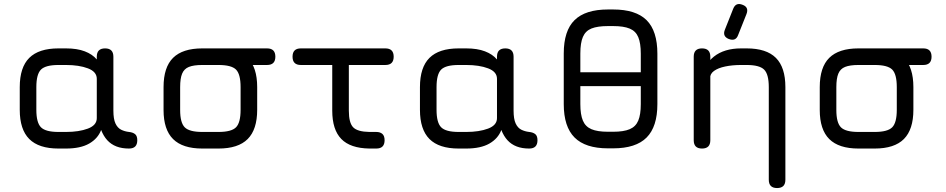

<svg xmlns="http://www.w3.org/2000/svg" viewBox="-20 -752 4789 972"><path d="M80 -196V-311Q80 -411 128.2 -459Q176.5 -507 276 -507H314Q370.5 -507 409 -492.2Q447.5 -477.5 470 -451V-465Q470 -507 512 -507Q554 -507 554 -465V-192Q554 -149.5 564.5 -127Q575 -104.5 593 -95.5Q611 -86.5 633 -84Q652.5 -82 663.8 -73Q675 -64 675 -42Q675 0 633 0Q597 0 569.8 -10.5Q542.5 -21 523.2 -42Q504 -63 492 -94Q475.5 -50.5 431.5 -25.2Q387.5 0 314 0H276Q176.5 0 128.2 -48.2Q80 -96.5 80 -196ZM164 -196Q164 -131 187.5 -107.5Q211 -84 276 -84H314Q380 -84 425 -101Q470 -118 470 -154V-353Q470 -389 425 -406Q380 -423 314 -423H276Q211 -423 187.5 -399.8Q164 -376.5 164 -311Z M1004 -423Q962 -423 962 -465Q962 -507 1004 -507H1332Q1374 -507 1374 -465Q1374 -423 1332 -423ZM1004 0Q904.5 0 856.2 -48Q808 -96 808 -195V-311Q808 -411.5 856.2 -459.2Q904.5 -507 1004 -507H1086Q1186 -507 1234 -459Q1282 -411 1282 -311V-196Q1282 -96.5 1234 -48.2Q1186 0 1086 0ZM892 -195Q892 -130.5 915.5 -107.2Q939 -84 1004 -84H1086Q1151.5 -84 1174.8 -107.5Q1198 -131 1198 -196V-311Q1198 -376.5 1174.8 -399.8Q1151.5 -423 1086 -423H1004Q960.5 -423 936.2 -413.2Q912 -403.5 902 -379.2Q892 -355 892 -311Z M1885 0Q1875.5 0 1867.8 0Q1860 0 1850 0Q1753.5 -1.5 1707.8 -48.5Q1662 -95.5 1662 -192V-465H1746V-192Q1746 -130 1768 -107.5Q1790 -85 1850 -84Q1857.5 -84 1866 -84Q1874.5 -84 1885 -84Q1904.5 -84 1915.8 -74Q1927 -64 1927 -42Q1927 0 1885 0ZM1503 -423Q1461 -423 1461 -465Q1461 -507 1503 -507H1931Q1973 -507 1973 -465Q1973 -423 1931 -423Z M2106 -196V-311Q2106 -411 2154.2 -459Q2202.5 -507 2302 -507H2340Q2396.5 -507 2435 -492.2Q2473.5 -477.5 2496 -451V-465Q2496 -507 2538 -507Q2580 -507 2580 -465V-192Q2580 -149.5 2590.5 -127Q2601 -104.5 2619 -95.5Q2637 -86.5 2659 -84Q2678.5 -82 2689.8 -73Q2701 -64 2701 -42Q2701 0 2659 0Q2623 0 2595.8 -10.5Q2568.5 -21 2549.2 -42Q2530 -63 2518 -94Q2501.5 -50.5 2457.5 -25.2Q2413.5 0 2340 0H2302Q2202.5 0 2154.2 -48.2Q2106 -96.5 2106 -196ZM2190 -196Q2190 -131 2213.5 -107.5Q2237 -84 2302 -84H2340Q2406 -84 2451 -101Q2496 -118 2496 -154V-353Q2496 -389 2451 -406Q2406 -423 2340 -423H2302Q2237 -423 2213.5 -399.8Q2190 -376.5 2190 -311Z M3058 -1Q2943.5 -1 2888.8 -55.8Q2834 -110.5 2834 -225V-481Q2834 -596.5 2888.8 -650.2Q2943.5 -704 3058 -704H3084Q3199 -704 3253.5 -649.8Q3308 -595.5 3308 -480V-225Q3308 -110.5 3253.5 -55.8Q3199 -1 3084 -1ZM3058 -85H3084Q3137.5 -85 3168 -98Q3198.5 -111 3211.2 -141.5Q3224 -172 3224 -225V-480Q3224 -533.5 3211.2 -564Q3198.5 -594.5 3168 -607.2Q3137.5 -620 3084 -620H3058Q3005 -620 2974.5 -607.8Q2944 -595.5 2931 -565.2Q2918 -535 2918 -481V-225Q2918 -172 2930.8 -141.5Q2943.5 -111 2974 -98Q3004.5 -85 3058 -85ZM2879 -316V-386H3268V-316Z M3956 158Q3956 200 3914 200Q3872 200 3872 158V-311Q3872 -376.5 3848.2 -399.8Q3824.5 -423 3760 -423H3732Q3688 -423 3651.8 -415.5Q3615.5 -408 3594.5 -392.8Q3573.5 -377.5 3575 -354Q3576.5 -315 3537 -315Q3528.5 -315 3530 -345Q3542 -424 3594.2 -465.5Q3646.5 -507 3732 -507H3760Q3860 -507 3908 -459Q3956 -411 3956 -311ZM3576 -42Q3576 0 3534 0Q3492 0 3492 -42V-465Q3492 -507 3534 -507Q3576 -507 3576 -465ZM3669.4 -554.6Q3704.7 -541.4 3716.6 -574.2L3758.9 -680.4Q3772.7 -715.4 3739.3 -727.7Q3705.4 -741.4 3692 -708.1L3649.8 -601.9Q3636.1 -568 3669.4 -554.6Z M4326 -423Q4284 -423 4284 -465Q4284 -507 4326 -507H4654Q4696 -507 4696 -465Q4696 -423 4654 -423ZM4326 0Q4226.5 0 4178.2 -48Q4130 -96 4130 -195V-311Q4130 -411.5 4178.2 -459.2Q4226.5 -507 4326 -507H4408Q4508 -507 4556 -459Q4604 -411 4604 -311V-196Q4604 -96.5 4556 -48.2Q4508 0 4408 0ZM4214 -195Q4214 -130.5 4237.5 -107.2Q4261 -84 4326 -84H4408Q4473.5 -84 4496.8 -107.5Q4520 -131 4520 -196V-311Q4520 -376.5 4496.8 -399.8Q4473.5 -423 4408 -423H4326Q4282.5 -423 4258.2 -413.2Q4234 -403.5 4224 -379.2Q4214 -355 4214 -311Z"/></svg>

Font: Jura Light
Style: Bold
Weight: 700
Version: Version 5.104